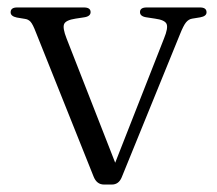

<svg xmlns="http://www.w3.org/2000/svg" viewBox="-20 -487 582 515"><path d="M280 8H259Q239.5 8 231 -13.5L76 -401Q68 -422 61.8 -428.8Q55.5 -435.5 46 -436.5L25 -440Q8.5 -443.5 8.5 -454Q8.5 -467 26 -467H205Q223 -467 223 -454.5Q223 -443 205.5 -440.5L182.5 -437Q156.5 -433 152 -422.5Q147.5 -412 158.5 -384L289 -50.5L420 -384Q431.5 -412 426.8 -422.8Q422 -433.5 396 -437L373 -440.5Q355.5 -443 355.5 -454.5Q355.5 -467 373.5 -467H516.5Q534 -467 534 -454Q534 -443.5 517 -440.5L495.5 -437Q486 -435.5 479 -427Q472 -418.5 462.5 -394.5L306.5 -11.5Q298.5 8 280 8Z"/></svg>

Font: Fraunces 9pt S000 Light
Style: Regular
Weight: 300
Version: Version 1.000; ttfautohint (v1.8.3)